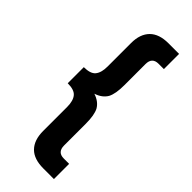

<svg xmlns="http://www.w3.org/2000/svg" viewBox="-267 -775 894 894"><g transform="rotate(45 180.0 -328.0)"><path d="M152.8 53.2Q121.1 21.5 121.1 -39.1V-196.8Q121.1 -237.8 104 -257.8Q87.9 -276.9 44.9 -276.9V-382.8Q87.9 -382.8 104 -401.9Q121.1 -421.9 121.1 -462.9V-618.2Q121.1 -677.2 152.8 -709Q184.1 -740.2 245.1 -740.2H314.9V-640.1H279.8Q237.8 -640.1 237.8 -596.2V-457Q237.8 -400.4 223.1 -372.1Q206.1 -342.8 167 -330.1Q206.1 -317.4 223.1 -288.1Q237.8 -259.8 237.8 -203.1V-60.1Q237.8 -16.1 279.8 -16.1H314.9V84H245.1Q183.6 84 152.8 53.2Z"/></g></svg>

Font: D-DIN-PRO
Style: Bold
Weight: 700
Designer: Charles Nix
Foundry: Datto Inc.
Version: Version 1.000;hotconv 1.0.109;makeotfexe 2.5.65596